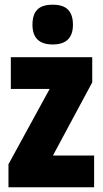

<svg xmlns="http://www.w3.org/2000/svg" viewBox="-20 -796 437 816"><path d="M380 0H16V-98L191 -418H26V-553H372V-446L205 -135H380ZM204 -776Q249 -776 269.5 -754.5Q290 -733 290 -691Q290 -607 204 -607Q118 -607 118 -691Q118 -734 138.5 -755Q159 -776 204 -776Z"/></svg>

Font: Noto Sans Sinhala ExtraCondensed Black
Style: Regular
Weight: 900
Width: 2
Designer: Jelle Bosma - Monotype Design Team
Foundry: Monotype Imaging Inc.
Version: Version 2.006; ttfautohint (v1.8.4.7-5d5b)